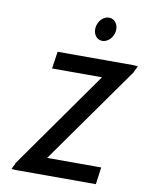

<svg xmlns="http://www.w3.org/2000/svg" viewBox="-98 -999 825 1060"><g transform="rotate(10 314.5 -469.0)"><path d="M362 -861C358 -825 379 -795 411 -795C442 -795 472 -825 476 -861C481 -898 458 -928 427 -928C395 -928 367 -899 362 -861ZM41 -12C50 -11 60 -10 72 -10H514L527 -106H224L612 -654C612 -655 614 -656 614 -658V-660C620 -670 625 -682 629 -691C620 -692 610 -693 599 -693H179L165 -597H445L58 -49C57 -47 56 -48 56 -44V-42C50 -32 45 -22 41 -12Z"/></g></svg>

Font: Bluebird
Style: LiNrwObl
Weight: 300
Designer: Jasper
Foundry: Cannot Into Space Fonts
Version: Version 0.98